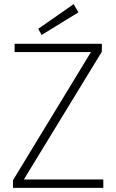

<svg xmlns="http://www.w3.org/2000/svg" viewBox="-20 -913 566 933"><path d="M43 0V-37L422 -660H51V-700H475V-662L96 -41H482V0ZM182 -743 166 -773 338 -893 361 -853Z"/></svg>

Font: DM Sans 10pt ExtraLight
Style: Regular
Weight: 250
Version: Version 4.004;gftools[0.9.30]